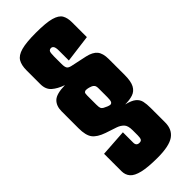

<svg xmlns="http://www.w3.org/2000/svg" viewBox="-290 -668 1010 1010"><g transform="rotate(-45 215.0 -163.0)"><path d="M215 296Q144 296 103.5 286.5Q63 277 46.5 258Q30 239 30 211V82L180 72V149Q180 173 203 173Q216 173 220 164.5Q224 156 224 138V101Q224 66 210 52Q196 38 176 31L113 10Q67 -6 48.5 -30.5Q30 -55 30 -108V-234Q30 -274 53 -296Q76 -318 140 -319Q100 -333 76 -354Q52 -375 52 -414V-517Q52 -555 65.5 -578Q79 -601 116.5 -611.5Q154 -622 226 -622Q302 -622 339 -611.5Q376 -601 388 -580Q400 -559 400 -527V-416L246 -396V-469Q246 -492 240.5 -500.5Q235 -509 226 -509Q216 -509 211 -502Q206 -495 206 -467V-410Q206 -389 211.5 -379.5Q217 -370 236 -366L325 -347Q365 -338 382.5 -317Q400 -296 400 -253V-134Q400 -87 387 -63Q374 -39 349.5 -31Q325 -23 292 -23Q330 -14 347.5 0.5Q365 15 369.5 35.5Q374 56 374 85V193Q374 245 337.5 270.5Q301 296 215 296ZM235 -77Q245 -77 249 -85.5Q253 -94 253 -116V-182Q253 -198 247.5 -205Q242 -212 234 -215Q228 -217 221 -219.5Q214 -222 199 -223Q192 -222 188 -218Q184 -214 184 -197V-130Q184 -111 187 -103.5Q190 -96 199 -91Q221 -79 235 -77Z"/></g></svg>

Font: Smooch Sans Black
Style: Regular
Weight: 900
Designer: Robert E. Leuschke
Foundry: Robert E. Leuschke
Version: Version 1.010; ttfautohint (v1.8.3)